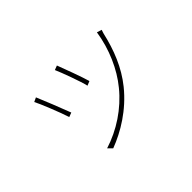

<svg xmlns="http://www.w3.org/2000/svg" viewBox="-99 -850 1198 1198"><g transform="rotate(-45 500.0 -251.0)"><path d="M462 -558 433 -547C450 -510 499 -377 508 -334L537 -346C526 -387 477 -520 462 -558ZM817 -518 785 -528C765 -398 711 -276 637 -186C555 -85 440 -9 318 29L345 56C451 16 571 -56 663 -170C738 -263 782 -374 809 -493C811 -499 814 -510 817 -518ZM229 -510 201 -497C216 -470 274 -327 289 -276L318 -287C300 -336 244 -476 229 -510Z"/></g></svg>

Font: Harano Aji Gothic CN ExtraLight
Style: Regular
Weight: 250
Foundry: Masamichi Hosoda
Version: HaranoAjiGothicCN-ExtraLight version 20230610;ttx 4.39.4